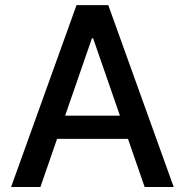

<svg xmlns="http://www.w3.org/2000/svg" viewBox="-20 -748 740 768"><path d="M141.6 0Q112.3 0 24.4 0Q89.8 -181.6 286.1 -727.5Q318.4 -727.5 413.1 -727.5Q478.5 -545.9 674.8 0Q645.5 0 558.6 0Q506.8 -148.4 352.5 -594.7Q351.6 -594.7 347.7 -594.7Q295.9 -446.3 141.6 0ZM161.1 -285.2Q254.9 -285.2 539.1 -285.2Q539.1 -261.7 539.1 -192.4Q444.3 -192.4 161.1 -192.4Q161.1 -215.8 161.1 -285.2Z"/></svg>

Font: DeepSea
Style: Medium
Weight: 500
Designer: Stem
Version: Version 3.019;git-0a5106e0b